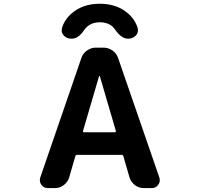

<svg xmlns="http://www.w3.org/2000/svg" viewBox="-20 -1004 1040 1004"><path d="M414.1 -319.3Q413.1 -316.4 415 -314.5Q417 -312.5 419.9 -312.5H580.1Q583 -312.5 585 -314.5Q586.9 -316.4 585.9 -319.3L502 -605.5Q502 -606.4 500 -606.4Q498 -606.4 498 -605.5ZM405.3 -700.2Q413.1 -724.6 434.6 -739.7Q456.1 -754.9 481.4 -754.9H521.5Q546.9 -754.9 568.4 -739.7Q589.8 -724.6 597.7 -700.2L813.5 -75.2Q815.4 -67.4 815.4 -60.5Q815.4 -48.8 807.6 -38.1Q795.9 -20.5 774.4 -20.5H731.4Q706.1 -20.5 685.5 -36.1Q665 -51.8 657.2 -76.2L625 -187.5Q623 -194.3 615.2 -194.3H382.8Q376 -194.3 374 -187.5L341.8 -76.2Q334 -51.8 313.5 -36.1Q293 -20.5 267.6 -20.5H229.5Q208 -20.5 196.3 -38.1Q188.5 -48.8 188.5 -60.5Q188.5 -67.4 190.4 -75.2ZM700.2 -856.4Q701.2 -850.6 701.2 -844.7Q701.2 -830.1 690.4 -818.4Q674.8 -801.8 652.3 -801.8H648.4Q614.3 -801.8 581.1 -850.6Q575.2 -858.4 568.4 -865.2Q542 -887.7 502.4 -887.7Q462.9 -887.7 436.5 -865.2Q428.7 -858.4 421.9 -849.6Q390.6 -801.8 356.4 -801.8H351.6Q329.1 -801.8 313.5 -818.4Q302.7 -830.1 302.7 -844.7Q302.7 -850.6 303.7 -856.4Q317.4 -902.3 355.5 -934.6Q413.1 -984.4 502 -984.4Q590.8 -984.4 648.4 -934.6Q686.5 -902.3 700.2 -856.4Z"/></svg>

Font: Gen Jyuu Gothic Monospace Bold
Style: Bold
Weight: 700
Designer: [Source Han Sans]
Ryoko NISHIZUKA  (kana & ideographs); Paul D. Hunt (Latin, Greek & Cyrillic); Wenlong ZHANG  (bopomofo
Version: Version 1.002.20150607